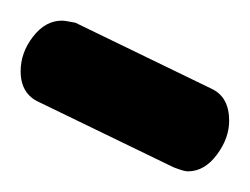

<svg xmlns="http://www.w3.org/2000/svg" viewBox="-20 -734 242 186"><path d="M148 -572 18 -635Q0 -643 0 -665Q0 -683 12 -698.5Q24 -714 40 -714Q43 -714 53 -712L185 -648Q202 -640 202 -617Q202 -600 190 -584Q178 -568 162 -568Q158 -568 148 -572Z"/></svg>

Font: Dosis
Style: Bold
Weight: 700
Designer: Edgar Tolentino, Pablo Impallari, Igino Marini
Foundry: Edgar Tolentino, Pablo Impallari, Igino Marini
Version: Version 1.007